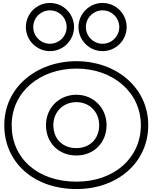

<svg xmlns="http://www.w3.org/2000/svg" viewBox="-20 -1232 1032 1299"><path d="M318 -1162C380.2 -1162 431 -1111.2 431 -1049C431 -986.8 380.2 -936 318 -936C255.8 -936 205 -986.8 205 -1049C205 -1111.2 255.8 -1162 318 -1162ZM318 -1212C228.2 -1212 155 -1138.8 155 -1049C155 -959.2 228.2 -886 318 -886C407.8 -886 481 -959.2 481 -1049C481 -1138.8 407.8 -1212 318 -1212ZM674 -1162C736.2 -1162 787 -1111.2 787 -1049C787 -986.8 736.2 -936 674 -936C611.8 -936 561 -986.8 561 -1049C561 -1111.2 611.8 -1162 674 -1162ZM674 -1212C584.2 -1212 511 -1138.8 511 -1049C511 -959.2 584.2 -886 674 -886C763.8 -886 837 -959.2 837 -1049C837 -1138.8 763.8 -1212 674 -1212ZM9 -385C9 -132.4 209.4 47 498 47C774.7 47 983 -132.1 983 -385C983 -641.4 763.5 -818 498 -818C227.7 -818 9 -641.5 9 -385ZM59 -385C59 -608.5 248.3 -768 498 -768C742.5 -768 933 -608.6 933 -385C933 -163.9 753.3 -3 498 -3C230.6 -3 59 -163.6 59 -385ZM341 -385C341 -477.2 409.1 -541 497 -541C582.7 -541 651 -477.3 651 -385C651 -293.2 587.6 -230 497 -230C402.2 -230 341 -293.1 341 -385ZM291 -385C291 -266.9 375.8 -180 497 -180C614.4 -180 701 -266.8 701 -385C701 -504.7 609.3 -591 497 -591C382.9 -591 291 -504.8 291 -385Z"/></svg>

Font: Poland Can Into
Style: BigWritingsOLn
Weight: 700
Foundry: Cannot Into Space Fonts
Version: Version 0.92